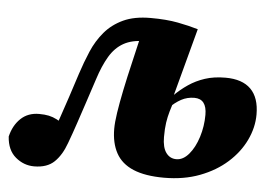

<svg xmlns="http://www.w3.org/2000/svg" viewBox="-48 -576 933 649"><g transform="rotate(5 418.0 -251.0)"><path d="M89 16Q54 16 26 -7.5Q-2 -31 -5 -77Q4 -115 28.5 -138.5Q53 -162 91 -162Q110 -162 124 -159Q138 -156 151.5 -149Q165 -142 183 -129L201 -116L159 -61L135 -82Q149 -118 161.5 -153.5Q174 -189 186.5 -227.5Q199 -266 213 -309Q226 -349 242 -386.5Q258 -424 283 -453.5Q308 -483 345.5 -500.5Q383 -518 438 -518Q492 -518 531 -510.5Q570 -503 600 -494L539 -266L543 -253Q535 -228 529.5 -209Q524 -190 521 -170Q518 -150 518 -121Q518 -86 531 -68Q544 -50 566 -50Q589 -50 608.5 -73Q628 -96 639.5 -132.5Q651 -169 651 -208Q651 -235 640.5 -248.5Q630 -262 609 -262Q585 -262 564.5 -251Q544 -240 522 -218L505 -264H537Q558 -285 583 -302Q608 -319 638.5 -329Q669 -339 708 -339Q765 -339 794 -310Q823 -281 823 -224Q823 -180 802.5 -137Q782 -94 743.5 -59.5Q705 -25 651 -4.5Q597 16 530 16Q466 16 425.5 -1Q385 -18 366.5 -52Q348 -86 348 -134Q348 -156 353 -189Q358 -222 367 -266Q376 -310 389 -364.5Q402 -419 417 -485L479 -433Q468 -435 453.5 -436.5Q439 -438 425 -438Q382 -438 353.5 -422Q325 -406 306 -374Q287 -342 272 -295Q258 -252 245.5 -214.5Q233 -177 221.5 -142.5Q210 -108 197 -73Q182 -31 157.5 -7.5Q133 16 89 16Z"/></g></svg>

Font: Source Serif 4 Black
Style: Italic
Weight: 900
Italic angle: -12°
Designer: Frank Grießhammer
Foundry: Adobe Systems Incorporated
Version: Version 4.004;hotconv 1.0.116;makeotfexe 2.5.65601